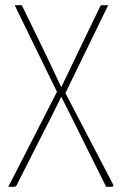

<svg xmlns="http://www.w3.org/2000/svg" viewBox="-20 -720 469 740"><path d="M12 0 202 -371 213 -377Q213 -377 227 -406.5Q241 -436 262.5 -480.5Q284 -525 306 -571L366 -695Q368 -698 369 -699Q370 -700 376 -700Q382 -700 397 -700L230 -357L219 -353Q219 -353 206 -326.5Q193 -300 172 -258Q151 -216 127 -170L43 -4Q40 0 34 0ZM389 0 305 -169Q282 -216 261 -258Q240 -300 226.5 -326.5Q213 -353 213 -353L203 -359L39 -695Q38 -698 37.5 -699Q37 -700 43 -700Q49 -700 64 -700L127 -571Q150 -524 171 -479.5Q192 -435 205.5 -406.5Q219 -378 219 -378L227 -371L416 -9Q418 -5 416 -2.5Q414 0 411 0Z"/></svg>

Font: Yanone Kaffeesatz ExtraLight
Style: Regular
Weight: 200
Designer: Yanone (Cyrillic: Daniel Pouzeot, Huerta Tipografica, and Cyreal)
Foundry: Yanone
Version: Version 2.003